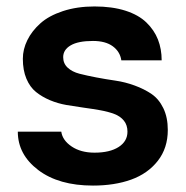

<svg xmlns="http://www.w3.org/2000/svg" viewBox="-20 -560 575 595"><path d="M272.9 -540Q327.6 -540 368.7 -526.9Q409.7 -513.7 433.8 -490.2Q458 -466.8 469.5 -437.5Q481 -408.2 481 -373H356Q352.1 -399.9 329.6 -416.5Q307.1 -433.1 268.1 -433.1Q222.2 -433.1 199 -419.4Q175.8 -405.8 175.8 -382.8Q175.8 -363.3 189.7 -350.3Q203.6 -337.4 226.3 -331.5Q249 -325.7 278.3 -320.1Q307.6 -314.5 337.9 -310.1Q368.2 -305.7 397.5 -294.9Q426.8 -284.2 449.5 -268.8Q472.2 -253.4 486.1 -224.9Q500 -196.3 500 -157.2Q500 -101.1 469 -61.5Q438 -22 386.5 -3.4Q335 15.1 268.1 15.1Q162.1 15.1 98.6 -33Q35.2 -81.1 35.2 -151.9H169.9Q173.8 -125 202.1 -106Q230.5 -86.9 272.9 -86.9Q320.3 -86.9 347.7 -104.5Q375 -122.1 375 -151.9Q375 -172.4 364 -186Q353 -199.7 334.2 -206.8Q315.4 -213.9 291 -218.3Q266.6 -222.7 239.7 -226.3Q212.9 -230 186 -234.6Q159.2 -239.3 134.8 -249.5Q110.4 -259.8 91.6 -274.9Q72.8 -290 61.8 -316.2Q50.8 -342.3 50.8 -377.9Q50.8 -407.2 64.7 -435.5Q78.6 -463.9 105 -487.5Q131.3 -511.2 175 -525.6Q218.8 -540 272.9 -540Z"/></svg>

Font: Miedinger*
Style: Bold
Weight: 700
Version: Version 001.000